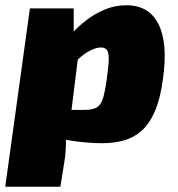

<svg xmlns="http://www.w3.org/2000/svg" viewBox="-39 -532 677 732"><path d="M443 -512Q500 -512 535 -480.5Q570 -449 582.5 -388Q595 -327 583 -236Q573 -158 552 -109Q531 -60 501 -33.5Q471 -7 433 3.5Q395 14 350 14Q326 14 293.5 11.5Q261 9 226.5 3.5Q192 -2 162.5 -11.5Q133 -21 115 -35L135 -113Q170 -113 200.5 -113Q231 -113 280 -113Q305 -113 320 -118Q335 -123 343.5 -135.5Q352 -148 357.5 -171Q363 -194 368 -230Q375 -279 375.5 -305Q376 -331 369 -341Q362 -351 346 -351Q330 -351 310.5 -342Q291 -333 273 -318.5Q255 -304 243 -287L205 -367Q215 -382 236.5 -406Q258 -430 289.5 -454.5Q321 -479 360 -495.5Q399 -512 443 -512ZM242 -500V-374L264 -358L223 -27L212 -11Q213 14 211.5 39.5Q210 65 205 94L191 180H-19L75 -500Z"/></svg>

Font: Exo 2 Black
Style: Italic
Weight: 900
Italic angle: -8°
Designer: Natanael Gama
Foundry: Natanael Gama
Version: Version 2.010